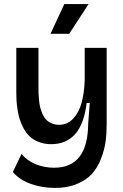

<svg xmlns="http://www.w3.org/2000/svg" viewBox="-20 -755 606 943"><path d="M319.8 -588.9H228L295.9 -734.9H415ZM250 168Q187.5 168 131.6 148.2Q75.7 128.4 43 89.8L85.9 1Q112.8 34.2 155.3 51.5Q197.8 68.8 246.1 68.8Q411.6 68.8 413.1 -147.9L420.9 -249H405.8Q392.1 -143.1 347.9 -95Q303.7 -46.9 231.9 -46.9Q198.2 -46.9 171.1 -57.4Q144 -67.9 126.5 -84.2Q108.9 -100.6 95.9 -124.5Q83 -148.4 76.4 -170.2Q69.8 -191.9 65.9 -218.8Q62 -245.6 61 -262.7Q60.1 -279.8 60.1 -298.8V-520H168.9V-330.1Q168.9 -311.5 169.2 -300Q169.4 -288.6 171.4 -266.6Q173.3 -244.6 176.8 -230.2Q180.2 -215.8 187.7 -197.5Q195.3 -179.2 205.8 -168.2Q216.3 -157.2 232.7 -149.7Q249 -142.1 270 -142.1Q311 -142.1 339.4 -172.4Q367.7 -202.6 380.9 -250.5Q394 -298.3 396 -361.8V-520H503.9V-144Q503.9 -98.1 498.3 -58.3Q492.7 -18.6 476.1 24.7Q459.5 67.9 432.4 98.1Q405.3 128.4 358.6 148.2Q312 168 250 168Z"/></svg>

Font: Bricolage Grotesque Medium
Style: Regular
Weight: 500
Designer: Mathieu Triay
Foundry: Atelier Triay
Version: Version 1.000;gftools[0.9.30]